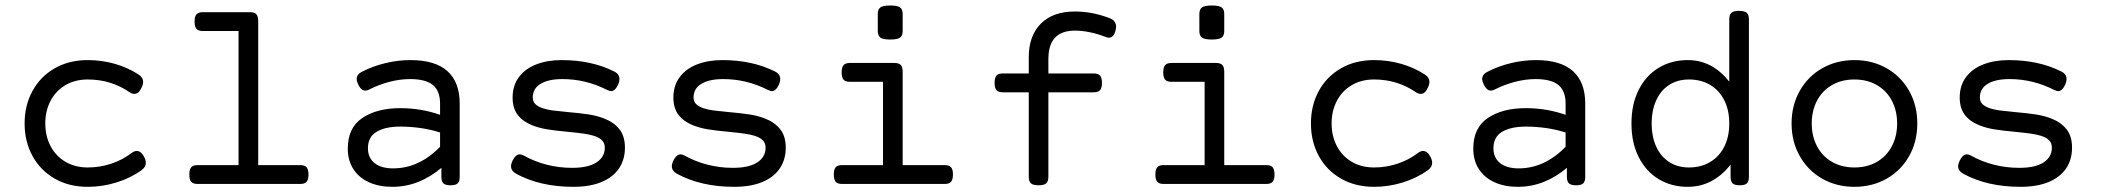

<svg xmlns="http://www.w3.org/2000/svg" viewBox="-20 -686 7835 716"><path d="M496.6 -408.2Q513.7 -397.5 513.7 -380.4Q513.7 -369.1 506.3 -356Q496.6 -335.9 481 -335.9Q471.7 -335.9 462.9 -342.3Q394 -389.6 307.1 -389.6Q260.3 -389.6 224.4 -368.7Q188.5 -347.7 168.7 -310.3Q148.9 -272.9 148.9 -225.6Q148.9 -178.2 168.7 -140.9Q188.5 -103.5 224.4 -82.5Q260.3 -61.5 307.1 -61.5Q352.1 -61.5 394.3 -75.4Q436.5 -89.4 471.2 -115.7Q481 -123 489.7 -123Q504.9 -123 515.6 -104.5Q523.9 -90.3 523.9 -79.1Q523.9 -63 508.3 -51.8Q468.3 -22.5 415.3 -5.9Q362.3 10.7 307.1 10.7Q237.3 10.7 183.8 -20Q130.4 -50.8 101.1 -104.5Q71.8 -158.2 71.8 -225.6Q71.8 -293 101.1 -346.7Q130.4 -400.4 183.8 -431.2Q237.3 -461.9 307.1 -461.9Q359.4 -461.9 407.5 -448.2Q455.6 -434.6 496.6 -408.2Z M1130.4 -35.2Q1130.4 -16.1 1123.3 -8.1Q1116.2 0 1099.6 0H716.8Q700.2 0 693.1 -8.1Q686 -16.1 686 -35.2Q686 -54.2 693.1 -62.3Q700.2 -70.3 716.8 -70.3H869.6V-570.3H736.3Q719.7 -570.3 712.6 -578.4Q705.6 -586.4 705.6 -605.5Q705.6 -624.5 712.6 -632.6Q719.7 -640.6 736.3 -640.6H912.1Q928.7 -640.6 935.8 -633.1Q942.9 -625.5 942.9 -607.4V-70.3H1099.6Q1116.2 -70.3 1123.3 -62.3Q1130.4 -54.2 1130.4 -35.2Z M1694.3 -299.3V-26.9Q1694.3 -9.8 1687 -2.4Q1679.7 4.9 1660.6 4.9H1659.7Q1640.6 4.9 1633.3 -2.4Q1626 -9.8 1626 -26.9V-60.1Q1586.4 -26.4 1540.3 -7.8Q1494.1 10.7 1442.9 10.7Q1394 10.7 1356.4 -6.1Q1318.8 -22.9 1297.9 -55.2Q1276.9 -87.4 1276.9 -131.8Q1276.9 -209.5 1331.3 -246.1Q1385.7 -282.7 1472.7 -282.7Q1550.3 -282.7 1621.1 -257.8V-299.3Q1621.1 -346.7 1594.5 -368.9Q1567.9 -391.1 1508.8 -391.1Q1472.2 -391.1 1432.6 -380.9Q1393.1 -370.6 1357.4 -352.5Q1349.6 -348.1 1342.3 -348.1Q1326.7 -348.1 1315.4 -371.6Q1310.1 -383.3 1310.1 -391.1Q1310.1 -408.2 1328.1 -417.5Q1369.1 -439 1416.3 -450.4Q1463.4 -461.9 1510.7 -461.9Q1602.5 -461.9 1648.4 -420.9Q1694.3 -379.9 1694.3 -299.3ZM1621.1 -138.7V-191.9Q1587.9 -202.6 1549.8 -208.3Q1511.7 -213.9 1473.1 -213.9Q1417 -213.9 1384.5 -194.6Q1352.1 -175.3 1352.1 -133.3Q1352.1 -97.7 1376.7 -77.9Q1401.4 -58.1 1445.8 -58.1Q1543 -58.1 1621.1 -138.7Z M1904.8 -38.1Q1885.7 -48.8 1885.7 -65.9Q1885.7 -75.2 1891.6 -87.4Q1903.3 -110.4 1918 -110.4Q1925.3 -110.4 1933.1 -106Q1973.1 -83.5 2019 -71.8Q2064.9 -60.1 2113.3 -60.1Q2173.3 -60.1 2204.3 -80.3Q2235.4 -100.6 2235.4 -135.3Q2235.4 -151.9 2225.3 -162.4Q2215.3 -172.9 2195.8 -179.2Q2179.2 -184.6 2156.7 -187.7Q2134.3 -190.9 2099.1 -194.3Q2051.3 -198.7 2021 -203.6Q1990.7 -208.5 1964.8 -218.8Q1930.2 -232.4 1910.9 -257.3Q1891.6 -282.2 1891.6 -322.3Q1891.6 -367.2 1915.3 -398.7Q1939 -430.2 1980.2 -446Q2021.5 -461.9 2074.2 -461.9Q2186 -461.9 2270.5 -419.4Q2290 -409.7 2290 -391.6Q2290 -381.8 2285.2 -370.6Q2273.9 -346.2 2258.8 -346.2Q2253.9 -346.2 2244.1 -350.6Q2164.6 -391.1 2077.1 -391.1Q2025.4 -391.1 1996.1 -373.5Q1966.8 -356 1966.8 -322.3Q1966.8 -307.1 1976.6 -297.6Q1986.3 -288.1 2004.4 -282.2Q2020.5 -276.9 2040.5 -274.2Q2060.5 -271.5 2097.2 -268.1Q2142.6 -264.2 2173.3 -259.5Q2204.1 -254.9 2230.5 -245.1Q2268.1 -231 2289.3 -204.8Q2310.5 -178.7 2310.5 -135.3Q2310.5 -91.3 2288.6 -58.3Q2266.6 -25.4 2223.4 -7.3Q2180.2 10.7 2118.2 10.7Q1994.1 10.7 1904.8 -38.1Z M2504.4 -38.1Q2485.4 -48.8 2485.4 -65.9Q2485.4 -75.2 2491.2 -87.4Q2502.9 -110.4 2517.6 -110.4Q2524.9 -110.4 2532.7 -106Q2572.8 -83.5 2618.7 -71.8Q2664.6 -60.1 2712.9 -60.1Q2772.9 -60.1 2804 -80.3Q2835 -100.6 2835 -135.3Q2835 -151.9 2825 -162.4Q2814.9 -172.9 2795.4 -179.2Q2778.8 -184.6 2756.3 -187.7Q2733.9 -190.9 2698.7 -194.3Q2650.9 -198.7 2620.6 -203.6Q2590.3 -208.5 2564.5 -218.8Q2529.8 -232.4 2510.5 -257.3Q2491.2 -282.2 2491.2 -322.3Q2491.2 -367.2 2514.9 -398.7Q2538.6 -430.2 2579.8 -446Q2621.1 -461.9 2673.8 -461.9Q2785.6 -461.9 2870.1 -419.4Q2889.6 -409.7 2889.6 -391.6Q2889.6 -381.8 2884.8 -370.6Q2873.5 -346.2 2858.4 -346.2Q2853.5 -346.2 2843.8 -350.6Q2764.2 -391.1 2676.8 -391.1Q2625 -391.1 2595.7 -373.5Q2566.4 -356 2566.4 -322.3Q2566.4 -307.1 2576.2 -297.6Q2585.9 -288.1 2604 -282.2Q2620.1 -276.9 2640.1 -274.2Q2660.2 -271.5 2696.8 -268.1Q2742.2 -264.2 2772.9 -259.5Q2803.7 -254.9 2830.1 -245.1Q2867.7 -231 2888.9 -204.8Q2910.2 -178.7 2910.2 -135.3Q2910.2 -91.3 2888.2 -58.3Q2866.2 -25.4 2823 -7.3Q2779.8 10.7 2717.8 10.7Q2593.8 10.7 2504.4 -38.1Z M3346.2 -633.8V-570.3Q3346.2 -552.7 3336.4 -545.7Q3326.7 -538.6 3299.8 -538.6Q3272.9 -538.6 3263.2 -545.7Q3253.4 -552.7 3253.4 -570.3V-633.8Q3253.4 -651.4 3263.2 -658.4Q3272.9 -665.5 3299.8 -665.5Q3326.7 -665.5 3336.4 -658.4Q3346.2 -651.4 3346.2 -633.8ZM3346.2 -418V-70.3H3502.9Q3519.5 -70.3 3526.6 -62.3Q3533.7 -54.2 3533.7 -35.2Q3533.7 -16.1 3526.6 -8.1Q3519.5 0 3502.9 0H3120.1Q3103.5 0 3096.4 -8.1Q3089.4 -16.1 3089.4 -35.2Q3089.4 -54.2 3096.4 -62.3Q3103.5 -70.3 3120.1 -70.3H3272.9V-380.9H3149.4Q3132.8 -380.9 3125.7 -388.9Q3118.7 -397 3118.7 -416Q3118.7 -435.1 3125.7 -443.1Q3132.8 -451.2 3149.4 -451.2H3315.4Q3332 -451.2 3339.1 -443.6Q3346.2 -436 3346.2 -418Z M4142.1 -586.4Q4142.1 -582.5 4140.1 -572.8Q4133.3 -545.4 4114.7 -545.4Q4110.4 -545.4 4104 -547.9Q4042 -571.8 3988.3 -571.8Q3889.6 -571.8 3889.6 -465.8V-412.1H4058.6Q4075.2 -412.1 4082.3 -404.1Q4089.4 -396 4089.4 -377Q4089.4 -357.9 4082.3 -349.9Q4075.2 -341.8 4058.6 -341.8H3889.6V-26.9Q3889.6 -9.8 3881.6 -2.4Q3873.5 4.9 3853.5 4.9H3852.5Q3832.5 4.9 3824.5 -2.4Q3816.4 -9.8 3816.4 -26.9V-341.8H3719.7Q3703.1 -341.8 3696 -349.9Q3689 -357.9 3689 -377Q3689 -396 3696 -404.1Q3703.1 -412.1 3719.7 -412.1H3816.4V-472.2Q3816.4 -552.7 3861.6 -597.9Q3906.7 -643.1 3988.3 -643.1Q4053.7 -643.1 4118.2 -618.2Q4142.1 -608.9 4142.1 -586.4Z M4545.4 -633.8V-570.3Q4545.4 -552.7 4535.6 -545.7Q4525.9 -538.6 4499 -538.6Q4472.2 -538.6 4462.4 -545.7Q4452.6 -552.7 4452.6 -570.3V-633.8Q4452.6 -651.4 4462.4 -658.4Q4472.2 -665.5 4499 -665.5Q4525.9 -665.5 4535.6 -658.4Q4545.4 -651.4 4545.4 -633.8ZM4545.4 -418V-70.3H4702.1Q4718.8 -70.3 4725.8 -62.3Q4732.9 -54.2 4732.9 -35.2Q4732.9 -16.1 4725.8 -8.1Q4718.8 0 4702.1 0H4319.3Q4302.7 0 4295.7 -8.1Q4288.6 -16.1 4288.6 -35.2Q4288.6 -54.2 4295.7 -62.3Q4302.7 -70.3 4319.3 -70.3H4472.2V-380.9H4348.6Q4332 -380.9 4325 -388.9Q4317.9 -397 4317.9 -416Q4317.9 -435.1 4325 -443.1Q4332 -451.2 4348.6 -451.2H4514.6Q4531.2 -451.2 4538.3 -443.6Q4545.4 -436 4545.4 -418Z M5293.5 -408.2Q5310.5 -397.5 5310.5 -380.4Q5310.5 -369.1 5303.2 -356Q5293.5 -335.9 5277.8 -335.9Q5268.6 -335.9 5259.8 -342.3Q5190.9 -389.6 5104 -389.6Q5057.1 -389.6 5021.2 -368.7Q4985.4 -347.7 4965.6 -310.3Q4945.8 -272.9 4945.8 -225.6Q4945.8 -178.2 4965.6 -140.9Q4985.4 -103.5 5021.2 -82.5Q5057.1 -61.5 5104 -61.5Q5148.9 -61.5 5191.2 -75.4Q5233.4 -89.4 5268.1 -115.7Q5277.8 -123 5286.6 -123Q5301.8 -123 5312.5 -104.5Q5320.8 -90.3 5320.8 -79.1Q5320.8 -63 5305.2 -51.8Q5265.1 -22.5 5212.2 -5.9Q5159.2 10.7 5104 10.7Q5034.2 10.7 4980.7 -20Q4927.2 -50.8 4897.9 -104.5Q4868.7 -158.2 4868.7 -225.6Q4868.7 -293 4897.9 -346.7Q4927.2 -400.4 4980.7 -431.2Q5034.2 -461.9 5104 -461.9Q5156.2 -461.9 5204.3 -448.2Q5252.4 -434.6 5293.5 -408.2Z M5891.6 -299.3V-26.9Q5891.6 -9.8 5884.3 -2.4Q5877 4.9 5857.9 4.9H5856.9Q5837.9 4.9 5830.6 -2.4Q5823.2 -9.8 5823.2 -26.9V-60.1Q5783.7 -26.4 5737.5 -7.8Q5691.4 10.7 5640.1 10.7Q5591.3 10.7 5553.7 -6.1Q5516.1 -22.9 5495.1 -55.2Q5474.1 -87.4 5474.1 -131.8Q5474.1 -209.5 5528.6 -246.1Q5583 -282.7 5669.9 -282.7Q5747.6 -282.7 5818.4 -257.8V-299.3Q5818.4 -346.7 5791.7 -368.9Q5765.1 -391.1 5706.1 -391.1Q5669.4 -391.1 5629.9 -380.9Q5590.3 -370.6 5554.7 -352.5Q5546.9 -348.1 5539.6 -348.1Q5523.9 -348.1 5512.7 -371.6Q5507.3 -383.3 5507.3 -391.1Q5507.3 -408.2 5525.4 -417.5Q5566.4 -439 5613.5 -450.4Q5660.6 -461.9 5708 -461.9Q5799.8 -461.9 5845.7 -420.9Q5891.6 -379.9 5891.6 -299.3ZM5818.4 -138.7V-191.9Q5785.2 -202.6 5747.1 -208.3Q5709 -213.9 5670.4 -213.9Q5614.3 -213.9 5581.8 -194.6Q5549.3 -175.3 5549.3 -133.3Q5549.3 -97.7 5574 -77.9Q5598.6 -58.1 5643.1 -58.1Q5740.2 -58.1 5818.4 -138.7Z M6502 -613.8V-26.9Q6502 -9.8 6494.6 -2.4Q6487.3 4.9 6468.3 4.9H6467.3Q6448.2 4.9 6440.9 -2.4Q6433.6 -9.8 6433.6 -26.9V-72.3Q6402.8 -32.2 6362.3 -10.7Q6321.8 10.7 6273.9 10.7Q6213.4 10.7 6165.8 -17.8Q6118.2 -46.4 6091.1 -99.9Q6064 -153.3 6064 -225.6Q6064 -297.9 6091.1 -351.3Q6118.2 -404.8 6165.8 -433.3Q6213.4 -461.9 6273.9 -461.9Q6365.7 -461.9 6428.7 -381.3V-613.8Q6428.7 -630.9 6436.8 -638.2Q6444.8 -645.5 6464.8 -645.5H6465.8Q6485.8 -645.5 6493.9 -638.2Q6502 -630.9 6502 -613.8ZM6139.2 -225.6Q6139.2 -177.7 6155.8 -140.4Q6172.4 -103 6203.9 -82.3Q6235.4 -61.5 6278.8 -61.5Q6322.3 -61.5 6356.2 -81.1Q6390.1 -100.6 6409.4 -137.7Q6428.7 -174.8 6428.7 -225.6Q6428.7 -276.4 6409.4 -313.5Q6390.1 -350.6 6356.2 -370.1Q6322.3 -389.6 6278.8 -389.6Q6235.4 -389.6 6203.9 -368.9Q6172.4 -348.1 6155.8 -310.8Q6139.2 -273.4 6139.2 -225.6Z M7129.9 -225.6Q7129.9 -157.7 7099.4 -103.8Q7068.8 -49.8 7015.4 -19.5Q6961.9 10.7 6895.5 10.7Q6829.1 10.7 6775.6 -19.5Q6722.2 -49.8 6691.7 -103.8Q6661.1 -157.7 6661.1 -225.6Q6661.1 -293.5 6691.7 -347.4Q6722.2 -401.4 6775.6 -431.6Q6829.1 -461.9 6895.5 -461.9Q6961.9 -461.9 7015.4 -431.6Q7068.8 -401.4 7099.4 -347.4Q7129.9 -293.5 7129.9 -225.6ZM6736.3 -225.6Q6736.3 -177.7 6756.1 -140.4Q6775.9 -103 6812 -82.3Q6848.1 -61.5 6895.5 -61.5Q6942.9 -61.5 6979 -82.3Q7015.1 -103 7034.9 -140.4Q7054.7 -177.7 7054.7 -225.6Q7054.7 -273.4 7034.9 -310.8Q7015.1 -348.1 6979 -368.9Q6942.9 -389.6 6895.5 -389.6Q6848.1 -389.6 6812 -368.9Q6775.9 -348.1 6756.1 -310.8Q6736.3 -273.4 6736.3 -225.6Z M7301.3 -38.1Q7282.2 -48.8 7282.2 -65.9Q7282.2 -75.2 7288.1 -87.4Q7299.8 -110.4 7314.5 -110.4Q7321.8 -110.4 7329.6 -106Q7369.6 -83.5 7415.5 -71.8Q7461.4 -60.1 7509.8 -60.1Q7569.8 -60.1 7600.8 -80.3Q7631.8 -100.6 7631.8 -135.3Q7631.8 -151.9 7621.8 -162.4Q7611.8 -172.9 7592.3 -179.2Q7575.7 -184.6 7553.2 -187.7Q7530.8 -190.9 7495.6 -194.3Q7447.8 -198.7 7417.5 -203.6Q7387.2 -208.5 7361.3 -218.8Q7326.7 -232.4 7307.4 -257.3Q7288.1 -282.2 7288.1 -322.3Q7288.1 -367.2 7311.8 -398.7Q7335.4 -430.2 7376.7 -446Q7418 -461.9 7470.7 -461.9Q7582.5 -461.9 7667 -419.4Q7686.5 -409.7 7686.5 -391.6Q7686.5 -381.8 7681.6 -370.6Q7670.4 -346.2 7655.3 -346.2Q7650.4 -346.2 7640.6 -350.6Q7561 -391.1 7473.6 -391.1Q7421.9 -391.1 7392.6 -373.5Q7363.3 -356 7363.3 -322.3Q7363.3 -307.1 7373 -297.6Q7382.8 -288.1 7400.9 -282.2Q7417 -276.9 7437 -274.2Q7457 -271.5 7493.7 -268.1Q7539.1 -264.2 7569.8 -259.5Q7600.6 -254.9 7627 -245.1Q7664.6 -231 7685.8 -204.8Q7707 -178.7 7707 -135.3Q7707 -91.3 7685.1 -58.3Q7663.1 -25.4 7619.9 -7.3Q7576.7 10.7 7514.6 10.7Q7390.6 10.7 7301.3 -38.1Z"/></svg>

Font: Courier Prime Sans
Style: Regular
Weight: 400
Designer: Alan Dague-Greene
Foundry: Quote-Unquote Apps
Version: Version 3.020